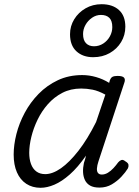

<svg xmlns="http://www.w3.org/2000/svg" viewBox="-20 -876 663 913"><path d="M173 17Q134 17 105 -2Q76 -21 60.5 -56.5Q45 -92 45 -141Q45 -187 58 -238.5Q71 -290 97.5 -339.5Q124 -389 163.5 -429.5Q203 -470 255 -494.5Q307 -519 371 -519Q404 -519 437 -509.5Q470 -500 499 -482L502 -493Q507 -507 515.5 -511Q524 -515 539 -515Q563 -515 570 -506.5Q577 -498 571 -482L448 -108Q442 -90 441 -75.5Q440 -61 446 -53.5Q452 -46 464 -46Q479 -46 493 -54.5Q507 -63 519.5 -76.5Q532 -90 542 -104Q549 -112 557 -115Q565 -118 576 -109Q590 -101 591 -92Q592 -83 588 -75Q577 -57 557.5 -36Q538 -15 512 0.5Q486 16 453 16Q425 16 408.5 6.5Q392 -3 384 -19.5Q376 -36 375 -57Q374 -78 379 -101Q382 -109 384.5 -118Q387 -127 389 -136Q350 -80 312 -46.5Q274 -13 239 2Q204 17 173 17ZM119 -149Q119 -119 127.5 -96Q136 -73 153 -60.5Q170 -48 195 -48Q230 -48 270 -76Q310 -104 353 -159Q396 -214 437 -296L481 -426Q448 -444 420.5 -449.5Q393 -455 366 -455Q316 -455 276.5 -434.5Q237 -414 207.5 -380.5Q178 -347 158.5 -306.5Q139 -266 129 -225Q119 -184 119 -149ZM423 -604Q374 -604 343.5 -632Q313 -660 313 -713Q313 -752 333 -784.5Q353 -817 387 -836.5Q421 -856 463 -856Q515 -856 545.5 -828.5Q576 -801 576 -749Q576 -709 556 -676Q536 -643 501.5 -623.5Q467 -604 423 -604ZM427 -656Q451 -656 471 -669Q491 -682 502.5 -703Q514 -724 514 -747Q514 -777 500 -791Q486 -805 460 -805Q437 -805 417.5 -791.5Q398 -778 386.5 -757.5Q375 -737 375 -714Q375 -685 389 -670.5Q403 -656 427 -656Z"/></svg>

Font: Playwrite CU Light
Style: Regular
Weight: 300
Designer: Veronika Burian, José Scaglione
Foundry: TypeTogether
Version: Version 1.002